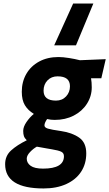

<svg xmlns="http://www.w3.org/2000/svg" viewBox="-20 -834 617 1084"><path d="M393 -814H507L409 -578H286ZM9 93Q9 46 42.5 15.5Q76 -15 131 -42Q119 -54 115 -65.5Q111 -77 111 -95Q111 -118 129.5 -145Q148 -172 171 -191Q138 -211 120.5 -240Q103 -269 103 -316Q103 -372 128.5 -416.5Q154 -461 201 -486.5Q248 -512 310 -512Q335 -512 369.5 -506.5Q404 -501 431 -494L577 -500L552 -392H494Q498 -370 498 -341Q498 -291 471 -248.5Q444 -206 396.5 -181.5Q349 -157 289 -157Q266 -157 246 -162Q231 -140 231 -126Q231 -114 250 -108Q269 -102 325 -94Q387 -85 427 -57Q467 -29 467 32Q467 91 438 135.5Q409 180 354.5 205Q300 230 226 230Q9 230 9 93ZM375 -347Q375 -403 305 -403Q270 -403 248 -380Q226 -357 226 -322Q226 -266 296 -266Q331 -266 353 -289.5Q375 -313 375 -347ZM341 48Q341 30 325.5 22.5Q310 15 273 9L244 4Q196 -4 188 -6Q168 5 149.5 24.5Q131 44 131 62Q131 86 153 102Q175 118 223 118Q341 118 341 48Z"/></svg>

Font: Cairo
Style: Bold Italic
Weight: 700
Italic angle: -13°
Designer: Mohamed Gaber, Accademia di Belle Arti di Urbino and others
Foundry: Kief Type Foundry, Accademia di Belle Arti di Urbino and others
Version: Version 3.011